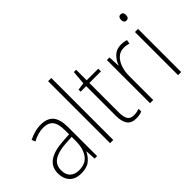

<svg xmlns="http://www.w3.org/2000/svg" viewBox="-80 -1208 1665 1665"><g transform="rotate(-45 752.5 -375.0)"><path d="M238 -539Q316 -539 353.5 -495.5Q391 -452 391 -355V0H361L355 -94H353Q334 -52 296.5 -21Q259 10 190 10Q117 10 80.5 -30Q44 -70 44 -133Q44 -212 102 -252.5Q160 -293 267 -300L353 -306V-349Q353 -434 324.5 -469.5Q296 -505 236 -505Q204 -505 171 -496Q138 -487 102 -468L89 -501Q123 -518 160.5 -528.5Q198 -539 238 -539ZM270 -269Q180 -263 131.5 -230.5Q83 -198 83 -133Q83 -80 112.5 -51.5Q142 -23 195 -23Q275 -23 313.5 -76.5Q352 -130 353 -219V-274Z M589 0H550V-760H589Z M869 -24Q888 -24 905 -27.5Q922 -31 935 -36V-3Q921 3 904 6.5Q887 10 864 10Q804 10 778.5 -26.5Q753 -63 753 -133V-496H685V-521L753 -531L764 -658H792V-529H934V-496H792V-135Q792 -80 808.5 -52Q825 -24 869 -24Z M1221 -538Q1257 -538 1286 -528L1279 -492Q1265 -496 1250.5 -498.5Q1236 -501 1220 -501Q1173 -501 1142 -472.5Q1111 -444 1094.5 -395.5Q1078 -347 1079 -288V0H1040V-529H1072L1077 -424H1079Q1094 -468 1129 -503Q1164 -538 1221 -538Z M1403 -725Q1421 -725 1427.5 -714.5Q1434 -704 1434 -688Q1434 -672 1427 -661.5Q1420 -651 1403 -651Q1387 -651 1380 -661.5Q1373 -672 1373 -688Q1373 -704 1380 -714.5Q1387 -725 1403 -725ZM1422 -529V0H1384V-529Z"/></g></svg>

Font: Noto Sans Tamil SemiCondensed ExtraLight
Style: Regular
Weight: 200
Width: 4
Designer: Jelle Bosma - Monotype Design Team
Foundry: Monotype Imaging Inc.
Version: Version 2.004; ttfautohint (v1.8.4.7-5d5b)